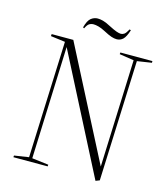

<svg xmlns="http://www.w3.org/2000/svg" viewBox="-128 -981 941 1088"><g transform="rotate(15 342.0 -437.0)"><path d="M543 -77 567 -707 482 -720 483 -730H671V-720L586 -707L558 0L535 9L181 -681L156 -22L253 -10L252 0H51L52 -10L137 -23L164 -707L79 -718L80 -730H207ZM443 -797Q429 -797 412 -802.5Q395 -808 363 -825Q342 -836 325 -840.5Q308 -845 296 -845Q282 -845 271 -838.5Q260 -832 249 -809L242 -813Q253 -855 271 -869Q289 -883 310 -883Q324 -883 341.5 -878.5Q359 -874 385 -860Q416 -844 432 -838.5Q448 -833 458 -833Q468 -833 477.5 -839.5Q487 -846 500 -870L508 -867Q495 -826 479.5 -811.5Q464 -797 443 -797Z"/></g></svg>

Font: Display Extralight
Style: Italic
Weight: 200
Italic angle: -2°
Designer: Latin by Veronika Burian and Jose Scaglione. Greek by Irene Vlachou. Cyrillic by Vera Evstafieva
Foundry: TypeTogether
Version: Version 3.002